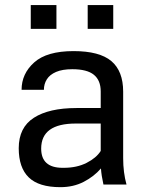

<svg xmlns="http://www.w3.org/2000/svg" viewBox="-20 -744 588 774"><path d="M207.5 -627.5H104V-723.5H207.5ZM436.5 -627.5H333.5V-723.5H436.5ZM223.5 10.5Q136.5 10.5 96 -28.8Q55.5 -68 55.5 -146.5Q55.5 -230 116.5 -269.2Q177.5 -308.5 288.5 -308.5H386V-375.5Q386 -420 358.5 -442.5Q331 -465 271.5 -465Q231.5 -465 206 -454Q180.5 -443 168.8 -424.2Q157 -405.5 157 -382H67Q67 -447 118 -492.5Q169 -538 276.5 -538Q381 -538 428.8 -497.8Q476.5 -457.5 476.5 -374.5V-106.5Q476.5 -48.5 490 0H397Q388.5 -38 387 -65Q359 -32.5 317.5 -11Q276 10.5 223.5 10.5ZM237 -67.5Q290 -67.5 329.2 -87.5Q368.5 -107.5 386 -135.5V-246H285.5Q146 -246 146 -145Q146 -67.5 232.5 -67.5Z"/></svg>

Font: Roberto Sans
Style: Regular
Weight: 400
Designer: Google (font) & Cristiano Sobral (main changes)
Version: Version 1.500; ttfautohint (v1.8.4.7-5d5b-dirty)